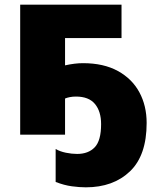

<svg xmlns="http://www.w3.org/2000/svg" viewBox="-20 -573 687 817"><path d="M497.1 -553.2V-411.1H256.8V-294.9Q298.8 -304.2 333 -304.2Q420.9 -304.2 481.4 -271Q542 -237.8 573 -180.4Q604 -123 604 -49.8Q604 88.4 533 156.2Q461.9 224.1 345.2 224.1Q318.4 224.1 285.6 219.7Q252.9 215.3 216.8 201.2V61Q235.4 71.8 260.5 76.9Q285.6 82 308.1 82Q356 82 383.1 53.7Q410.2 25.4 410.2 -44.9Q410.2 -99.1 384 -130.6Q357.9 -162.1 303.2 -162.1Q289.1 -162.1 276.9 -159.7Q264.6 -157.2 256.8 -153.8V0H65.9V-553.2Z"/></svg>

Font: Open Sans ExtraBold
Style: Regular
Weight: 800
Designer: Monotype Design Team
Foundry: Monotype Imaging Inc.
Version: Version 3.003; ttfautohint (v1.8.4)